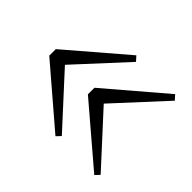

<svg xmlns="http://www.w3.org/2000/svg" viewBox="-108 -645 745 745"><g transform="rotate(45 264.5 -273.0)"><path d="M26 -291 264 -495 281 -476 94 -273 281 -69 264 -51 26 -255ZM238 -291 477 -495 494 -476 307 -273 494 -69 477 -51 238 -255Z"/></g></svg>

Font: GL-CurulMinamoto Light
Style: Regular
Weight: 300
Designer: Eunice (kana); Ryoko NISHIZUKA 西塚涼子 (ideographs); Frank Grießhammer (Latin, Greek & Cyrillic); Wenlong ZHANG
Foundry: Gutenberg Labo; Adobe
Version: Version 1.002